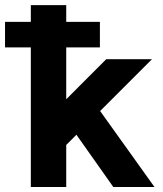

<svg xmlns="http://www.w3.org/2000/svg" viewBox="-20 -743 649 763"><path d="M243.2 -167V0H102.5V-554.7H0V-656.2H102.5V-722.7H243.2V-656.2H377V-554.7H243.2V-348.6L402.3 -507.8H584L377.9 -301.8L593.8 0H430.2L283.7 -207.5Z"/></svg>

Font: Giphurs
Style: Bold
Weight: 700
Version: Version 0.920; ttfautohint (v1.8.4.7-5d5b)